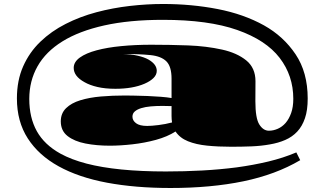

<svg xmlns="http://www.w3.org/2000/svg" viewBox="-20 -730 1630 964"><path d="M835.9 213.9Q659.7 213.9 517.3 187.3Q375 160.6 274.4 105Q174.3 49.8 119.6 -34.9Q64.9 -119.6 64.9 -235.8Q64.9 -326.2 96.2 -396.7Q127.4 -467.3 182.4 -520.3Q237.3 -573.2 309.6 -609.9Q381.3 -646.5 463.9 -668.5Q546.4 -690.4 632.3 -700.2Q718.3 -710 798.3 -710Q941.9 -710 1072.8 -684.6Q1203.6 -659.2 1305.7 -602.5Q1403.3 -547.9 1464.1 -457.3Q1524.9 -366.7 1524.9 -235.4Q1524.9 -176.3 1511.2 -136.7Q1497.6 -96.2 1472.4 -69.3Q1447.3 -42.5 1412.1 -27.3Q1377.9 -12.2 1334.5 -4.9Q1291.5 2.9 1242.4 4.9Q1193.4 6.8 1140.6 6.8Q1075.2 6.8 1019.8 1.2Q964.4 -4.4 923.8 -20.8Q883.3 -37.1 861.3 -69.8Q820.3 -43.5 762.9 -27.8Q705.6 -12.2 644.5 -5.4Q583.5 1.5 531.2 1.5Q464.8 1.5 408.9 -9.5Q353 -20.5 319.1 -47.1Q285.2 -73.7 285.2 -120.6Q285.2 -161.1 311.8 -187Q338.4 -212.9 383.3 -226.6Q429.7 -240.7 487.1 -245.6Q544.4 -250.5 607.9 -250.5Q632.3 -250.5 656.5 -249.8Q680.7 -249 720.7 -248Q755.4 -246.6 787.1 -244.1Q818.8 -241.7 841.3 -237.8V-335Q841.3 -396 815.4 -421.9Q789.6 -447.8 735.1 -453.4Q680.7 -459 594.2 -459Q638.2 -458 671.1 -450.4Q704.1 -442.9 725.1 -431.2Q767.1 -407.2 767.1 -374.5Q767.1 -354.5 750.5 -338.1Q733.9 -321.8 705.6 -309.6Q646.5 -284.2 559.1 -284.2Q508.3 -284.2 469.5 -293.2Q430.7 -302.2 404.3 -317.4Q350.1 -347.2 350.1 -389.2Q350.1 -418.9 381.1 -441.2Q412.1 -463.4 465.3 -477.5Q518.1 -491.7 588.6 -498.5Q659.2 -505.4 739.7 -505.4Q833 -505.4 924.6 -502Q1016.1 -498.5 1095.2 -481Q1169.9 -464.4 1216.3 -426.8Q1262.7 -389.2 1262.7 -322.3L1262.2 -221.7Q1262.2 -136.2 1282 -105Q1301.8 -73.7 1330.1 -73.7Q1352.5 -73.7 1374.8 -83.5Q1397 -93.3 1414.1 -112.8Q1431.2 -132.8 1441.9 -162.8Q1452.6 -192.9 1452.6 -233.9Q1452.6 -350.1 1384 -439.5Q1315.4 -528.8 1170.9 -579.6Q1026.4 -630.4 798.3 -630.4Q629.4 -630.4 503.4 -602.3Q377.4 -574.2 293.9 -522.5Q210 -470.7 168.5 -397.2Q127 -323.7 127 -233.4Q127 -139.6 164.8 -71.5Q202.6 -3.4 283.7 41.5Q337.9 71.3 414.1 91.3Q566.4 130.9 812.5 130.9Q905.8 130.9 995.4 126Q1085 121.1 1168 110.4Q1251 99.1 1326.7 81.1Q1402.3 63 1467.8 35.2L1487.3 74.2Q1364.7 146.5 1202.1 180.2Q1039.6 213.9 835.9 213.9ZM719.2 -97.7Q740.7 -97.7 775.9 -102.1Q811 -106.4 843.8 -115.2Q841.3 -131.3 841.3 -147.5V-197.3L795.4 -198.2Q764.2 -198.2 736.8 -195.8Q709.5 -193.4 689 -187Q668.5 -180.7 656.7 -170.4Q645 -160.2 645 -144Q645 -125 663.1 -111.3Q681.2 -97.7 719.2 -97.7Z"/></svg>

Font: Asset
Style: Regular
Weight: 400
Version: Version 1.003; ttfautohint (v1.8.4.7-5d5b)